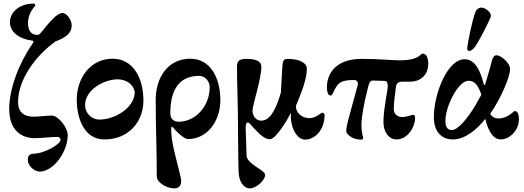

<svg xmlns="http://www.w3.org/2000/svg" viewBox="-20 -758 2900 1063"><path d="M200 192C275 192 355 84 355 -11C355 -48 306 -118 266 -118C242 -118 193 -112 167 -112C110 -112 80 -139 80 -193C80 -321 182 -454 288 -529C344 -550 377 -574 377 -618C377 -649 349 -686 326 -686C296 -686 258 -641 204 -574C197 -566 192 -565 183 -565C150 -565 135 -594 135 -631C135 -662 148 -693 166 -716C171 -720 175 -724 175 -727C175 -737 172 -738 165 -738C86 -738 36 -689 35 -638C33 -589 75 -545 154 -534C159 -533 165 -533 165 -527C165 -524 164 -522 160 -516C85 -409 31 -266 31 -156C31 -33 101 7 174 7C203 7 266 0 296 0C309 0 315 7 315 16C315 40 231 90 168 93C148 93 134 100 134 128C134 159 169 192 200 192Z M558 14C695 14 774 -87 774 -201C774 -331 713 -433 604 -433C479 -433 405 -324 405 -206C405 -103 446 14 558 14ZM532 -96C483 -96 451 -135 451 -176C451 -262 557 -319 633 -319C684 -317 718 -289 726 -250C726 -159 613 -96 532 -96Z M945 285C975 285 983 264 983 243C983 225 962 154 943 71C934 35 928 -9 928 -38C928 -50 930 -57 933 -57C934 -57 936 -56 937 -54C954 -31 1000 12 1020 12C1128 12 1200 -88 1200 -203C1200 -321 1149 -433 1033 -433C909 -433 842 -327 842 -207C842 -49 848 72 848 219C848 253 904 285 945 285ZM968 -84C946 -84 923 -97 923 -130C923 -240 957 -338 1083 -338C1121 -337 1141 -303 1141 -276C1141 -171 1064 -84 968 -84Z M1364 285C1398 285 1448 240 1448 210C1448 183 1345 151 1345 101C1345 66 1340 -29 1340 -53C1340 -72 1345 -80 1353 -80C1359 -80 1375 -60 1385 -49C1409 -25 1441 13 1474 13C1510 13 1581 -113 1588 -129H1591C1590 -117 1590 -107 1591 -95C1597 -36 1629 14 1668 15C1717 16 1777 -32 1777 -122C1777 -128 1770 -134 1765 -134C1757 -134 1729 -104 1694 -104C1651 -104 1618 -133 1618 -171C1650 -248 1679 -320 1679 -379C1679 -405 1645 -432 1573 -432C1556 -432 1548 -426 1545 -407C1541 -372 1540 -316 1535 -245C1503 -135 1469 -90 1426 -90C1400 -90 1378 -113 1378 -146C1378 -176 1427 -320 1427 -389C1427 -420 1395 -432 1345 -432C1298 -432 1292 -416 1292 -385C1292 -283 1298 -205 1298 0C1299 75 1299 189 1303 213C1307 245 1327 285 1364 285Z M1978 15C1988 15 1994 10 1989 -3C1985 -17 1981 -38 1981 -67C1982 -114 1994 -181 2017 -272C2024 -300 2029 -312 2045 -312C2046 -312 2046 -312 2047 -312L2110 -310C2122 -310 2127 -297 2127 -284C2127 -255 2102 -150 2103 -80C2104 -26 2133 14 2175 14C2239 14 2278 -58 2278 -102C2278 -117 2277 -122 2265 -122L2250 -118C2237 -114 2219 -110 2207 -110C2186 -110 2160 -121 2160 -156C2160 -193 2169 -248 2172 -275C2174 -297 2186 -306 2209 -306H2255C2302 -306 2351 -339 2351 -404C2351 -443 2338 -461 2320 -461C2310 -461 2308 -448 2283 -438C2266 -430 2239 -424 2192 -424C2169 -424 2144 -426 2108 -428C2075 -430 2029 -432 1982 -432C1832 -432 1790 -343 1790 -276C1790 -243 1799 -229 1809 -229C1818 -229 1822 -240 1824 -244C1849 -299 1865 -315 1939 -315C1960 -316 1964 -298 1960 -285L1910 -102C1902 -71 1897 -49 1897 -31C1897 -17 1929 15 1978 15Z M2579 -476C2591 -476 2604 -491 2612 -502C2639 -542 2697 -657 2698 -669C2700 -687 2671 -715 2646 -716C2635 -717 2620 -709 2613 -694C2596 -654 2567 -512 2567 -491C2567 -481 2568 -476 2579 -476ZM2487 14C2554 14 2620 -40 2667 -100C2682 -32 2712 14 2752 14C2798 14 2853 -32 2853 -99C2853 -113 2850 -143 2831 -143C2831 -143 2830 -143 2829 -143C2821 -140 2789 -102 2740 -102C2725 -102 2706 -107 2694 -128C2759 -222 2804 -336 2804 -376C2804 -409 2755 -452 2728 -452C2716 -452 2707 -438 2703 -421C2696 -390 2680 -339 2667 -293C2666 -289 2664 -287 2663 -287C2661 -287 2659 -289 2658 -293C2638 -372 2608 -430 2552 -430C2457 -430 2382 -239 2382 -109C2382 -31 2423 14 2487 14ZM2481 -38C2456 -38 2446 -58 2446 -89C2446 -170 2517 -311 2574 -311C2607 -311 2627 -287 2645 -234C2634 -215 2624 -196 2614 -178C2566 -98 2515 -38 2481 -38Z"/></svg>

Font: EB Garamond
Style: Bold
Weight: 700
Designer: Georg Duffner and Octavio Pardo
Foundry: Georg Duffner
Version: Version 1.000;PS 001.000;hotconv 1.0.88;makeotf.lib2.5.64775